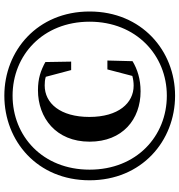

<svg xmlns="http://www.w3.org/2000/svg" viewBox="9 -816 827 885"><g transform="rotate(-90 422.5 -373.5)"><path d="M424 20C631 20 812 -134 812 -374C812 -615 631 -767 424 -767C215 -767 34 -615 34 -374C34 -134 215 20 424 20ZM424 -18C238 -18 83 -157 83 -374C83 -591 238 -729 424 -729C610 -729 765 -590 765 -374C765 -159 610 -18 424 -18ZM444 -139C501 -139 546 -154 583 -176L586 -292H545L515 -177C500 -173 485 -171 470 -171C390 -171 326 -241 326 -375C326 -509 389 -581 471 -581C485 -581 498 -580 511 -576L542 -459H581L579 -578C540 -599 504 -612 449 -612C322 -612 212 -529 212 -374C212 -222 315 -139 444 -139Z"/></g></svg>

Font: Noto Serif CJK SC Black
Style: Regular
Weight: 900
Designer: Ryoko NISHIZUKA 西塚涼子 (kana & ideographs); Frank Grießhammer (Latin, Greek & Cyrillic); Wenlong ZHANG 张文龙 (bopomofo); San
Foundry: Adobe
Version: Version 2.001;hotconv 1.1.0;makeotfexe 2.6.0